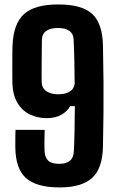

<svg xmlns="http://www.w3.org/2000/svg" viewBox="-20 -829 526 859"><path d="M246.3 9.5Q142.3 9.5 95.5 -33Q48.8 -75.5 48.5 -173.2Q48.5 -182.8 48.5 -195.8Q48.4 -208.9 48.7 -222.7Q48.9 -236.4 49.4 -248.1H179.8Q179.3 -223 178.8 -199.9Q178.3 -176.8 179.7 -150.4Q181.1 -124.4 195.7 -110.2Q210.3 -96 244.7 -96Q275.4 -96 292.1 -109.2Q308.9 -122.4 310.3 -151.5Q312.5 -192.9 313.5 -244.4Q314.4 -295.9 314.9 -354.3H293.8Q282.1 -331.4 255 -315.9Q228 -300.3 188.8 -300.3Q148.3 -300.3 113.3 -317.1Q78.3 -333.9 57 -370.8Q35.6 -407.6 35.3 -466.8Q35.2 -495.5 35.1 -520.1Q35.1 -544.7 35.1 -564.9Q35.1 -585 35.3 -600.5Q35.6 -616.1 36.1 -625.7Q40.2 -724.1 88.1 -766.6Q135.9 -809.1 240.4 -809.1Q346.9 -809.1 392.7 -766.5Q438.6 -723.8 440.6 -625.7Q442.6 -533.6 443.1 -460.3Q443.6 -387.1 442.9 -318.7Q442.2 -250.3 440.6 -173.2Q438.8 -75.5 392.1 -33Q345.4 9.5 246.3 9.5ZM239.8 -407.2Q273.4 -407.2 292.2 -419.4Q311 -431.6 314 -453.5Q313.7 -502.6 312.7 -552.5Q311.8 -602.4 309.4 -650.9Q308.9 -677.1 290.7 -690.4Q272.5 -703.8 239.5 -703.8Q204.8 -703.8 186.2 -690.2Q167.6 -676.6 167.4 -649.3Q167.4 -642.8 167.1 -618.1Q166.7 -593.3 166.5 -561.9Q166.2 -530.5 166.1 -502.6Q165.9 -474.6 166.4 -461.5Q167.4 -434.5 187.6 -420.9Q207.9 -407.2 239.8 -407.2Z"/></svg>

Font: Big Shoulders Text SC Thin
Style: Regular
Weight: 100
Designer: Patric King
Foundry: XO Type Co
Version: Version 2.002